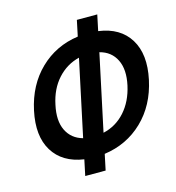

<svg xmlns="http://www.w3.org/2000/svg" viewBox="-106 -801 816 891"><g transform="rotate(-15 302.0 -355.0)"><path d="M194 0 210 -76Q108 -91 63 -164.5Q18 -238 43 -355Q68 -472 144 -545.5Q220 -619 328 -634L344 -710H442L426 -634Q529 -620 574.5 -546Q620 -472 595 -355Q570 -238 493.5 -164.5Q417 -91 308 -76L292 0ZM492 -355Q508 -428 484.5 -476Q461 -524 406 -538L328 -172Q390 -186 433 -234Q476 -282 492 -355ZM146 -355Q130 -282 153 -234.5Q176 -187 230 -172L308 -538Q247 -523 204 -475.5Q161 -428 146 -355Z"/></g></svg>

Font: Geist Mono Medium
Style: Italic
Weight: 500
Italic angle: -12°
Monospace: yes
Designer: Basement.studio, Andrés Briganti, Mateo Zaragoza
Foundry: Basement.studio, Vercel, Andrés Briganti, Guido Ferreyra, Mateo Zaragoza
Version: Version 1.500; ttfautohint (v1.8.4.7-5d5b)